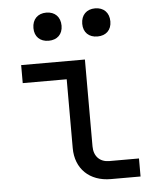

<svg xmlns="http://www.w3.org/2000/svg" viewBox="-54 -823 709 870"><g transform="rotate(-5 300.0 -388.5)"><path d="M189 -649C228 -649 253 -673 253 -712C253 -752 228 -777 189 -777C150 -777 125 -752 125 -712C125 -673 150 -649 189 -649ZM411 -649C450 -649 475 -673 475 -712C475 -752 450 -777 411 -777C372 -777 347 -752 347 -712C347 -673 372 -649 411 -649ZM550 0V-82H415C372 -82 345 -110 345 -155V-550H55V-468H255V-155C255 -61 318 0 415 0Z"/></g></svg>

Font: Tekne LDO
Style: Regular
Weight: 400
Monospace: yes
Designer: Alessio Laiso, Mario Rullo, Paolo Rosset
Foundry: Alessio Laiso
Version: Version 1.000;hotconv 1.0.109;makeotfexe 2.5.65596